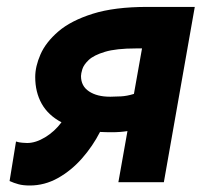

<svg xmlns="http://www.w3.org/2000/svg" viewBox="-20 -538 626 567"><path d="M310.5 -147.5Q292.5 -147.5 275.4 -148.4Q253.9 -106.4 222.2 -70.3Q190.4 -34.2 151.1 -12.2Q111.8 9.8 67.9 9.8Q48.3 9.8 34.7 6.1Q21 2.4 8.3 -3.4L27.3 -120.1Q36.1 -117.2 45.9 -116.5Q55.7 -115.7 60.1 -115.7Q85.4 -115.7 113.3 -132.6Q141.1 -149.4 161.6 -176.8Q122.1 -197.8 103 -231.9Q84 -266.1 84 -310.5Q84 -341.8 99.6 -377.4Q115.2 -413.1 152.3 -445.1Q189.5 -477.1 253.7 -497.3Q317.9 -517.6 415 -517.6H555.2L463.9 0H329.6L356.4 -150.9Q335.4 -147.5 310.5 -147.5ZM375.5 -260.7 399.4 -395H381.8Q323.2 -395 290 -385Q256.8 -375 241.9 -360.8Q227.1 -346.7 223.1 -333.5Q219.2 -320.3 219.2 -313.5Q219.2 -283.7 242.9 -268.1Q266.6 -252.4 304.7 -252.4Q305.2 -252.4 306.6 -252.4Q319.3 -252.4 337.4 -253.4Q355.5 -254.4 375.5 -260.7Z"/></svg>

Font: Cascadia Mono
Style: Bold Italic
Weight: 700
Italic angle: -10°
Monospace: yes
Designer: Aaron Bell
Foundry: Saja Typeworks
Version: Version 2404.023; ttfautohint (v1.8.4)